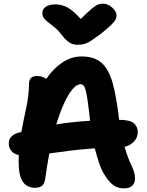

<svg xmlns="http://www.w3.org/2000/svg" viewBox="-20 -1020 807 1051"><path d="M658 11Q626 11 602.5 -5Q579 -21 555 -59Q537 -85 523.5 -124.5Q510 -164 499 -208Q423 -203 361.5 -195Q300 -187 250 -180Q238 -118 229 -51Q226 -19 212.5 -5.5Q199 8 172 8Q128 8 105 -25Q82 -58 82 -136Q82 -153 83 -171Q54 -178 41 -195Q28 -212 28 -236Q28 -278 82 -294Q90 -296 97 -298Q110 -368 124 -432Q138 -496 139 -564Q139 -582 149.5 -593Q160 -604 183 -604Q195 -604 208 -600.5Q221 -597 233 -588Q272 -645 321.5 -678Q371 -711 427 -711Q497 -711 536.5 -675.5Q576 -640 597 -564Q618 -488 632 -365V-364Q691 -364 712.5 -345.5Q734 -327 734 -297Q734 -268 714.5 -246.5Q695 -225 662 -216Q681 -152 700 -113.5Q719 -75 719 -45Q719 11 658 11ZM421 -559Q391 -559 355.5 -501.5Q320 -444 288 -339Q331 -346 377.5 -351Q424 -356 473 -359Q473 -363 472 -368Q465 -432 459.5 -470Q454 -508 448.5 -527.5Q443 -547 436.5 -553Q430 -559 421 -559ZM542 -1000Q571 -1000 594.5 -978.5Q618 -957 618 -935Q618 -925 613.5 -914.5Q609 -904 590.5 -885.5Q572 -867 531 -834Q502 -813 483 -800Q464 -787 446.5 -781Q429 -775 405 -775Q380 -775 360.5 -787Q341 -799 322 -824Q300 -853 280 -869.5Q260 -886 245 -897Q230 -908 221 -919.5Q212 -931 212 -949Q212 -971 231.5 -983.5Q251 -996 286 -996Q317 -996 348.5 -979.5Q380 -963 422 -916Q462 -956 483.5 -973.5Q505 -991 517.5 -995.5Q530 -1000 542 -1000Z"/></svg>

Font: Shantell Sans Normal
Style: Bold
Weight: 700
Designer: Stephen Nixon, Anya Danilova, Shantell Martin
Foundry: Arrow Type
Version: Version 1.009;[a7da0bfa3]